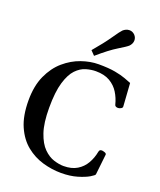

<svg xmlns="http://www.w3.org/2000/svg" viewBox="-175 -1083 1006 1205"><g transform="rotate(20 328.0 -480.5)"><path d="M379.9 14.6Q318.4 14.6 256.8 -3.2Q195.3 -21 144.5 -62Q93.8 -103 63.2 -172.4Q32.7 -241.7 32.7 -344.7Q32.7 -441.4 64.2 -510.5Q95.7 -579.6 146.2 -623Q196.8 -666.5 255.6 -687Q314.5 -707.5 369.6 -707.5Q437 -707.5 480.7 -699.5Q524.4 -691.4 551.3 -681.2Q578.1 -670.9 594.7 -664.6L605 -511.2Q606 -502.9 596.2 -497.3Q586.4 -491.7 580.6 -491.7Q579.1 -491.7 577.9 -491.5Q576.7 -491.2 574.7 -491.2Q567.9 -491.2 561.5 -494.4Q555.2 -497.6 553.7 -505.4Q543.5 -546.4 521.5 -581.8Q499.5 -617.2 462.2 -638.9Q424.8 -660.6 368.7 -660.6Q337.4 -660.6 303 -650.6Q268.6 -640.6 238.5 -609.4Q208.5 -578.1 189.5 -514.9Q170.4 -451.7 170.4 -344.7Q170.4 -243.2 191.7 -181.2Q212.9 -119.1 245.6 -86.7Q278.3 -54.2 314.2 -43Q350.1 -31.7 379.4 -31.7Q433.6 -31.7 469.5 -53.5Q505.4 -75.2 526.1 -111.3Q546.9 -147.5 554.7 -189.9Q556.6 -199.7 561.3 -202.9Q565.9 -206.1 573.7 -206.1Q579.6 -206.1 592 -201.9Q604.5 -197.8 604.5 -189.5L589.4 -52.7Q588.9 -45.9 561.3 -29.5Q533.7 -13.2 486.8 0.7Q439.9 14.6 379.9 14.6ZM323.7 -747.1 296.4 -775.4Q355.5 -844.7 390.4 -895.5Q425.3 -946.3 436.5 -957Q444.3 -964.4 455.3 -969.5Q466.3 -974.6 479 -974.6Q499.5 -974.6 515.1 -958.5Q522.5 -950.2 525.6 -941.9Q528.8 -933.6 528.8 -924.3Q528.8 -912.6 523.7 -902.1Q518.6 -891.6 510.7 -883.8Q499.5 -873 449 -842.5Q398.4 -812 323.7 -747.1Z"/></g></svg>

Font: Gelasio Medium
Style: Regular
Weight: 500
Designer: Eben Sorkin
Foundry: Eben Sorkin
Version: Version 1.008